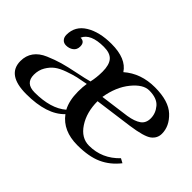

<svg xmlns="http://www.w3.org/2000/svg" viewBox="-79 -681 921 921"><g transform="rotate(45 381.5 -220.0)"><path d="M406 -239 555 -259Q598 -266 620.5 -282Q643 -298 643 -330Q643 -364 619.5 -392Q596 -420 543 -420Q502 -420 460.5 -369Q419 -318 406 -239ZM160 -335Q160 -313 144.5 -301.5Q129 -290 108 -290Q92 -290 82.5 -300.5Q73 -311 73 -328Q73 -387 124.5 -418.5Q176 -450 257 -450Q357 -450 393 -394Q457 -450 552 -450Q645 -450 689 -408.5Q733 -367 733 -316Q733 -285 707.5 -265.5Q682 -246 597 -234L404 -208Q404 -133 438.5 -80.5Q473 -28 526 -28Q614 -28 677 -94L699 -82Q662 -35 612 -12.5Q562 10 485 10Q387 10 339 -55Q277 10 138 10Q6 10 6 -83Q6 -119 25 -145.5Q44 -172 81.5 -188Q119 -204 152 -213.5Q185 -223 237 -233.5Q289 -244 313 -251Q321 -286 321 -325Q321 -371 302.5 -392.5Q284 -414 241 -414Q152 -414 131 -366Q160 -366 160 -335ZM309 -230Q275 -224 253 -219Q231 -214 198.5 -202.5Q166 -191 146.5 -176.5Q127 -162 112.5 -137.5Q98 -113 98 -82Q98 -24 161 -24Q270 -24 327 -73Q305 -114 305 -175Q305 -206 309 -230Z"/></g></svg>

Font: Judson
Style: Italic
Weight: 400
Italic angle: -9.5°
Version: Version 20110429